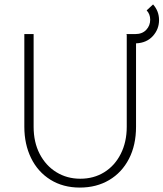

<svg xmlns="http://www.w3.org/2000/svg" viewBox="-20 -839 739 868"><path d="M699 -748Q699 -707 671 -676Q643 -645 595 -643V-266Q595 -183 563 -121Q531 -59 473.5 -25Q416 9 341 9Q265 9 208 -26.5Q151 -62 120.5 -124.5Q90 -187 90 -266V-685H132V-266Q132 -196 159.5 -143Q187 -90 235 -60.5Q283 -31 343 -31Q404 -31 451.5 -60.5Q499 -90 526 -143.5Q553 -197 553 -266V-682L551 -685H592Q623 -685 641 -704Q659 -723 659 -750Q659 -775 643 -792L672 -819Q699 -789 699 -748Z"/></svg>

Font: Bellota Text Light
Style: Regular
Weight: 300
Designer: Kemie Guaida
Foundry: Kemie Guaida
Version: Version 4.001